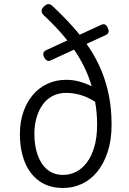

<svg xmlns="http://www.w3.org/2000/svg" viewBox="-20 -916 643 955"><path d="M294 19Q224 19 176 -15Q128 -49 103.5 -109.5Q79 -170 79 -250Q79 -309 96 -358.5Q113 -408 143.5 -444Q174 -480 216.5 -499.5Q259 -519 309 -519Q343 -519 374 -510.5Q405 -502 436 -487Q421 -539 397.5 -586Q374 -633 343 -677Q312 -721 275 -762Q238 -803 195 -843Q186 -853 187 -863.5Q188 -874 200 -885Q221 -905 240 -887Q296 -835 342 -783.5Q388 -732 424 -678Q460 -624 484.5 -564.5Q509 -505 522 -439Q535 -373 535 -296Q535 -219 515.5 -160Q496 -101 463 -61Q430 -21 386.5 -1Q343 19 294 19ZM294 -46Q327 -46 357.5 -61Q388 -76 411.5 -107Q435 -138 449 -185Q463 -232 463 -296Q463 -327 460.5 -355Q458 -383 453 -410Q417 -433 381 -443.5Q345 -454 309 -454Q272 -454 242.5 -439Q213 -424 193 -396.5Q173 -369 162 -331.5Q151 -294 151 -250Q151 -191 167.5 -144.5Q184 -98 216 -72Q248 -46 294 -46ZM233 -616Q222 -610 213.5 -615Q205 -620 198 -634Q193 -646 196.5 -654Q200 -662 211 -667L482 -792Q506 -804 517 -775Q522 -763 519.5 -755Q517 -747 507 -742Z"/></svg>

Font: Playwrite GB S Light
Style: Regular
Weight: 300
Designer: Veronika Burian, José Scaglione
Foundry: TypeTogether
Version: Version 1.002